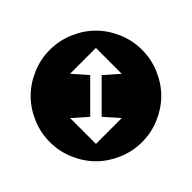

<svg xmlns="http://www.w3.org/2000/svg" viewBox="-235 -1035 1471 1471"><g transform="rotate(-45 500.0 -300.0)"><path d="M644 -381.8 759.8 -279.8V-560.1H480L582 -443.8L568.8 -431.2L356 -217.8L240.2 -319.8V-40H520L418 -155.8ZM960.4 -493.9Q1000 -401.4 1000 -299.8Q1000 -198.2 960.4 -105.7Q920.9 -13.2 853.8 54Q786.6 121.1 694.1 160.6Q601.6 200.2 500 200.2Q398.4 200.2 305.9 160.6Q213.4 121.1 146.2 54Q79.1 -13.2 39.6 -105.7Q0 -198.2 0 -299.8Q0 -401.4 39.6 -493.9Q79.1 -586.4 146.2 -653.6Q213.4 -720.7 305.9 -760.3Q398.4 -799.8 500 -799.8Q601.6 -799.8 694.1 -760.3Q786.6 -720.7 853.8 -653.6Q920.9 -586.4 960.4 -493.9Z"/></g></svg>

Font: Web Symbols
Style: Regular
Weight: 400
Designer: Igor Kiselev
Foundry: Just Be Nice studio
Version: Version 1.000;PS 001.001;hotconv 1.0.56